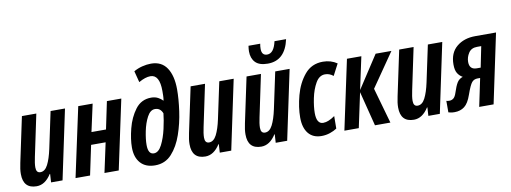

<svg xmlns="http://www.w3.org/2000/svg" viewBox="-62 -1125 3953 1484"><g transform="rotate(-10 1914.5 -382.5)"><path d="M242 -66H245L241 0H331L446 -544H333L272 -257Q256 -182 233 -137Q210 -92 174 -92Q141 -92 141 -135Q141 -151 144 -172.5Q147 -194 152 -216L221 -544H108L33 -190Q22 -141 22 -104Q22 10 127 10Q194 10 242 -66Z M547 0 596 -232H710L660 0H772L888 -544H775L730 -329H616L663 -544H550L433 0Z M1325 -539Q1325 -646 1284 -708Q1243 -770 1160 -770Q1127 -770 1091 -761Q1055 -752 1024 -734L1047 -645Q1099 -675 1139 -675Q1211 -675 1211 -547Q1211 -529 1210.5 -510Q1210 -491 1207 -472H1205Q1192 -487 1169 -499Q1146 -511 1116 -511Q1038 -511 991.5 -449Q945 -387 924 -304Q903 -221 903 -157Q903 -79 943 -34.5Q983 10 1057 10Q1136 10 1187.5 -46.5Q1239 -103 1269 -190Q1299 -277 1312 -370.5Q1325 -464 1325 -539ZM1018 -157Q1018 -201 1030.5 -263Q1043 -325 1068 -372Q1093 -419 1130 -419Q1172 -419 1189 -375Q1184 -325 1168.5 -256Q1153 -187 1126.5 -135Q1100 -83 1063 -83Q1018 -83 1018 -157Z M1566 -66H1569L1565 0H1655L1770 -544H1657L1596 -257Q1580 -182 1557 -137Q1534 -92 1498 -92Q1465 -92 1465 -135Q1465 -151 1468 -172.5Q1471 -194 1476 -216L1545 -544H1432L1357 -190Q1346 -141 1346 -104Q1346 10 1451 10Q1518 10 1566 -66Z M2222 -775H2131Q2111 -683 2058 -683Q2015 -683 2015 -735Q2015 -756 2019 -775H1927Q1923 -748 1923 -731Q1923 -677 1953.5 -645Q1984 -613 2051 -613Q2187 -613 2222 -775ZM2005 -66H2008L2004 0H2094L2209 -544H2096L2035 -257Q2019 -182 1996 -137Q1973 -92 1937 -92Q1904 -92 1904 -135Q1904 -151 1907 -172.5Q1910 -194 1915 -216L1984 -544H1871L1796 -190Q1785 -141 1785 -104Q1785 10 1890 10Q1957 10 2005 -66Z M2484 -27 2485 -125Q2433 -88 2393 -88Q2341 -88 2341 -174Q2341 -223 2354.5 -289Q2368 -355 2396.5 -405Q2425 -455 2471 -455Q2506 -455 2535 -431L2582 -521Q2534 -554 2471 -554Q2382 -554 2327.5 -488.5Q2273 -423 2248.5 -331Q2224 -239 2224 -159Q2224 -79 2260 -34.5Q2296 10 2363 10Q2398 10 2430 -1Q2462 -12 2484 -27Z M2656 0 2714 -272 2783 0H2904L2825 -279L3008 -544H2884L2717 -288L2772 -544H2659L2543 0Z M3203 -66H3206L3202 0H3292L3407 -544H3294L3233 -257Q3217 -182 3194 -137Q3171 -92 3135 -92Q3102 -92 3102 -135Q3102 -151 3105 -172.5Q3108 -194 3113 -216L3182 -544H3069L2994 -190Q2983 -141 2983 -104Q2983 10 3088 10Q3155 10 3203 -66Z M3577 -357Q3577 -394 3598.5 -427Q3620 -460 3665 -460H3698L3665 -297H3634Q3577 -297 3577 -357ZM3539 -106Q3565 -180 3582 -199.5Q3599 -219 3627 -219H3647L3601 0H3714L3829 -544H3666Q3577 -544 3519.5 -496Q3462 -448 3462 -357Q3462 -312 3477 -288Q3492 -264 3516 -251Q3486 -241 3470.5 -215.5Q3455 -190 3439 -140Q3429 -109 3415 -98Q3401 -87 3383 -87Q3369 -87 3359 -90V0Q3366 2 3378 4.5Q3390 7 3407 7Q3453 7 3485 -17.5Q3517 -42 3539 -106Z"/></g></svg>

Font: Noto Sans Display Condensed
Style: Bold Italic
Weight: 700
Width: 3
Designer: Monotype Design team
Foundry: Monotype Imaging Inc.
Version: 1.000